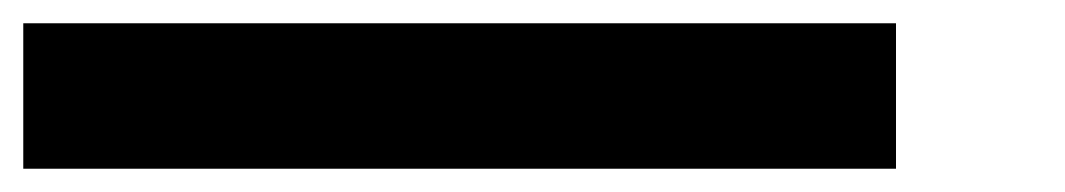

<svg xmlns="http://www.w3.org/2000/svg" viewBox="-20 -20 915 165"><path d="M0 125H750V0H0Z"/></svg>

Font: Faithful 32x
Style: Bold
Weight: 400
Foundry: Faithful Resource Pack
Version: Version 1.0; January 27, 2023